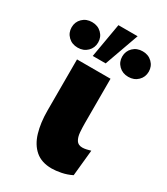

<svg xmlns="http://www.w3.org/2000/svg" viewBox="-248 -855 828 953"><g transform="rotate(30 166.0 -379.0)"><path d="M321 -14Q293 0 262.5 6Q232 12 209 12Q151 12 115.5 -18.5Q80 -49 64 -103Q48 -157 48 -227V-520H240V-267Q240 -241 242 -214.5Q244 -188 254.5 -171Q265 -154 289 -154Q300 -154 313 -157Q326 -160 336 -163ZM107 -574 141 -770H251L181 -574ZM21 -572Q-12 -572 -33.5 -593Q-55 -614 -55 -645Q-55 -676 -33.5 -697Q-12 -718 21 -718Q54 -718 75.5 -697Q97 -676 97 -645Q97 -614 75.5 -593Q54 -572 21 -572ZM311 -572Q278 -572 256.5 -593Q235 -614 235 -645Q235 -676 256.5 -697Q278 -718 311 -718Q344 -718 365.5 -697Q387 -676 387 -645Q387 -614 365.5 -593Q344 -572 311 -572Z"/></g></svg>

Font: Murecho Black
Style: Regular
Weight: 900
Designer: Neil Summerour
Foundry: Positype
Version: Version 1.010; ttfautohint (v1.8.3)